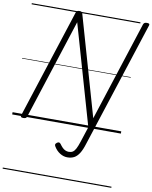

<svg xmlns="http://www.w3.org/2000/svg" viewBox="-144 -1103 1340 1691"><g transform="rotate(10 526.0 -257.5)"><path d="M687 141Q670 197 649.5 229Q629 261 603.5 274.5Q578 288 543 288Q509 288 477 268Q445 248 424 213Q418 204 418.5 195.5Q419 187 431 178Q442 170 450 171.5Q458 173 465 182Q477 199 489.5 212Q502 225 517 231.5Q532 238 548 238Q569 238 583.5 228.5Q598 219 610 196Q622 173 635 133L680 -5L423 -899L134 -5Q131 5 123.5 9.5Q116 14 101 14Q73 14 79 -5L395 -981Q398 -991 405 -995.5Q412 -1000 426 -1000Q438 -1000 444 -996.5Q450 -993 453 -984L709 -91L997 -981Q1001 -991 1008 -995.5Q1015 -1000 1030 -1000Q1058 -1000 1051 -981ZM0 475H972V485H0ZM0 -20H972V0H0ZM0 -505H972V-500H0ZM0 -995H972V-985H0Z"/></g></svg>

Font: Playwrite CZ Guides
Style: Regular
Weight: 400
Designer: Veronika Burian, José Scaglione
Foundry: TypeTogether
Version: Version 1.003